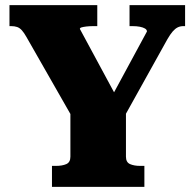

<svg xmlns="http://www.w3.org/2000/svg" viewBox="-20 -730 760 750"><path d="M255 -306 268 -262 83 -586Q74 -602 65.5 -611.5Q57 -621 47 -624.5Q37 -628 23 -628H17V-710H360V-628H347Q330 -628 317.5 -626.5Q305 -625 298.5 -623Q292 -621 292 -617L449 -326L395 -313L554 -607Q554 -614 546.5 -618.5Q539 -623 526.5 -625.5Q514 -628 496 -628H486V-710H703V-628H697Q684 -628 674 -623Q664 -618 654.5 -607Q645 -596 634 -577L456 -257L472 -306V-118Q472 -96 488 -89Q504 -82 527 -82H544V0H183V-82H199Q223 -82 239 -89Q255 -96 255 -118Z"/></svg>

Font: Roboto Serif ExtraBold
Style: Regular
Weight: 800
Designer: Greg Gazdowicz
Foundry: Commercial Type
Version: Version 1.008